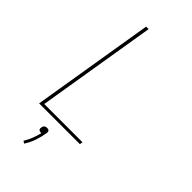

<svg xmlns="http://www.w3.org/2000/svg" viewBox="-293 -800 1086 1086"><g transform="rotate(45 250.0 -257.0)"><path d="M52 0 173 -735H193L75 -18H381L378 0ZM153 221 139 212Q154 188 164 162Q174 136 180 110H176Q172 110 167.5 109Q163 108 160 104.5Q157 101 156.5 96.5Q156 92 157 88Q158 83 159.5 79Q161 75 165 71.5Q169 68 174 67Q179 66 183 66Q187 66 191 67Q195 68 198 71.5Q201 75 201.5 79Q202 83 201 88Q196 122 184.5 156Q173 190 153 221Z"/></g></svg>

Font: Iosevka Thin Oblique
Style: Regular
Weight: 100
Italic angle: -9°
Monospace: yes
Designer: Belleve Invis
Foundry: Belleve Invis
Version: Version 32.5.0; ttfautohint (v1.8.4)